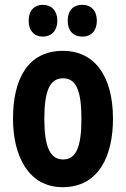

<svg xmlns="http://www.w3.org/2000/svg" viewBox="-20 -767 523 797"><path d="M99 -681C99 -639 123 -615 158 -615C194 -615 218 -640 218 -681C218 -722 194 -747 158 -747C123 -747 99 -724 99 -681ZM261 -681C261 -640 284 -615 321 -615C359 -615 382 -640 382 -681C382 -722 359 -747 321 -747C285 -747 261 -724 261 -681ZM449 -274C449 -457 368 -556 242 -556C96 -556 34 -440 34 -274C34 -120 98 10 240 10C392 10 449 -123 449 -274ZM164 -273C164 -391 187 -442 242 -442C296 -442 318 -391 318 -274C318 -157 296 -105 242 -105C188 -105 164 -158 164 -273Z"/></svg>

Font: Noto Sans Gurmukhi UI ExtraCondensed
Style: Bold
Weight: 700
Width: 2
Designer: Jelle Bosma - Monotype Design Team
Foundry: Monotype Imaging Inc.
Version: Version 2.004